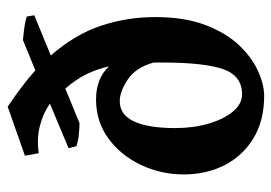

<svg xmlns="http://www.w3.org/2000/svg" viewBox="-128 -596 737 522"><g transform="rotate(-90 241.0 -335.5)"><path d="M455.1 -282.7Q455.1 -203.1 433.6 -146.5Q412.1 -89.8 378.7 -54.7Q345.2 -19.5 308.3 -2.9Q271.5 13.7 240.7 13.7Q174.3 13.7 126.5 -14.9Q78.6 -43.5 53 -93Q27.3 -142.6 27.3 -205.1Q27.3 -266.6 53 -321Q78.6 -375.5 124.5 -409.4Q170.4 -443.4 231.4 -443.4Q287.6 -443.4 321.3 -408.2Q313.5 -440.9 300.3 -468.5Q287.1 -496.1 260.7 -526.9L166.5 -488.3Q149.4 -488.8 134.5 -490.2Q119.6 -491.7 104 -496.6L98.6 -518.1L219.7 -568.8Q194.3 -586.9 159.7 -595.9Q125 -605 85 -599.1L78.1 -636.7L211.4 -683.6Q236.3 -667 263.7 -646.5Q291 -626 310.1 -608.4L392.6 -642.1Q414.1 -640.1 429.2 -637.9Q444.3 -635.7 456.5 -631.8L460 -611.3L350.6 -566.4Q408.2 -500.5 431.6 -429.7Q455.1 -358.9 455.1 -282.7ZM331.5 -286.6Q318.4 -335 285.6 -356.9Q252.9 -378.9 226.6 -378.9Q189.5 -378.9 171.4 -340.3Q153.3 -301.8 153.3 -227.5Q153.3 -179.2 165.3 -137.9Q177.2 -96.7 198 -71.5Q218.8 -46.4 245.1 -46.4Q295.9 -46.4 313.7 -98.4Q331.5 -150.4 331.5 -263.7Q331.5 -269.5 331.5 -275.1Q331.5 -280.8 331.5 -286.6Z"/></g></svg>

Font: Namdhinggo ExtraBold
Style: Regular
Weight: 800
Designer: Victor Gaultney
Foundry: SIL International
Version: Version 3.001